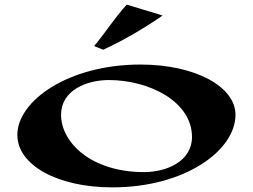

<svg xmlns="http://www.w3.org/2000/svg" viewBox="-20 -799 1093 830"><path d="M466 11C779 11 998 -148 998 -303C998 -424 825 -520 587 -520C274 -520 55 -362 55 -216C55 -86 227 11 466 11ZM603 -55C375 -55 244 -182 244 -303C244 -409 355 -453 451 -453C623 -453 810 -361 810 -207C810 -101 699 -55 603 -55ZM387 -600 426 -584C518 -626 611 -682 683 -732L528 -779C478 -725 432 -653 387 -600Z"/></svg>

Font: Coconat
Style: Bold
Weight: 900
Width: 8
Designer: Sara Lavazza
Foundry: Collletttivo
Version: Version 1.000;Glyphs 3.2 (3217)